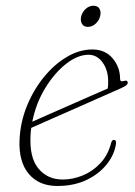

<svg xmlns="http://www.w3.org/2000/svg" viewBox="-20 -626 460 654"><path d="M375 -136.5Q370.5 -101 344.8 -67.8Q319 -34.5 275.8 -13.5Q232.5 7.5 175 7.5Q113 7.5 78.2 -33.5Q43.5 -74.5 46.5 -148.5Q49 -208.5 71.2 -263.8Q93.5 -319 129 -362.8Q164.5 -406.5 207.5 -432Q250.5 -457.5 294.5 -457.5Q338 -457.5 363.5 -427.5Q389 -397.5 389 -357.5Q389 -346 401.5 -350Q415 -354.5 415 -344Q415 -339.5 410.2 -335.5Q405.5 -331.5 391 -325Q372.5 -317 340.8 -302.8Q309 -288.5 271.2 -272Q233.5 -255.5 196.8 -239.2Q160 -223 130.5 -210Q101 -197 86.5 -190.5Q84.5 -177.5 84 -164.5Q80 -89 111 -51.8Q142 -14.5 193.5 -14.5Q228 -14.5 262 -28.5Q296 -42.5 322 -70.2Q348 -98 358.5 -139Q361 -149.5 368 -149.5Q376.5 -149.5 375 -136.5ZM281.5 -439.5Q245 -439.5 205.5 -408.8Q166 -378 134.2 -326.2Q102.5 -274.5 90 -211.5Q108.5 -220 140.8 -234Q173 -248 210.8 -264.8Q248.5 -281.5 284.5 -297.2Q320.5 -313 347 -324.5Q348.5 -333 348.5 -348.5Q348.5 -387 329.5 -413.2Q310.5 -439.5 281.5 -439.5ZM279 -534.5Q265 -534.5 259 -545.2Q253 -556 256.5 -570.5Q260.5 -585.5 272.2 -596Q284 -606.5 298.5 -606.5Q313 -606.5 319 -596Q325 -585.5 321 -570.5Q317.5 -556 305.5 -545.2Q293.5 -534.5 279 -534.5Z"/></svg>

Font: Fraunces 9pt S000 Thin
Style: Italic
Weight: 100
Italic angle: -16°
Version: Version 1.000; ttfautohint (v1.8.3)